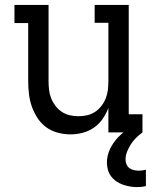

<svg xmlns="http://www.w3.org/2000/svg" viewBox="-20 -540 640 783"><path d="M267 8Q241 8 215 1Q189 -6 168 -21.5Q147 -37 132.5 -59.5Q118 -82 109.5 -106.5Q101 -131 98 -157.5Q95 -184 95 -210V-446H39V-520H178V-210Q178 -192 180 -174Q182 -156 188.5 -139.5Q195 -123 206 -108.5Q217 -94 232 -84Q247 -74 264.5 -70Q282 -66 300 -66Q318 -66 335.5 -70Q353 -74 368 -84Q383 -94 394 -108.5Q405 -123 411.5 -139.5Q418 -156 420 -174Q422 -192 422 -210V-447H366V-520H505V-74H561V0H422V-100Q413 -76 398.5 -55Q384 -34 363 -19.5Q342 -5 317.5 1.5Q293 8 267 8ZM540 223Q525 223 510 220.5Q495 218 481 213Q467 208 454.5 199.5Q442 191 433 179Q424 167 420 152.5Q416 138 416 123Q416 94 429 67Q442 40 462.5 19Q483 -2 508 -17.5Q533 -33 561 -43V0Q547 10 535 22Q523 34 514 48Q505 62 498.5 78Q492 94 492 111Q492 121 496 130.5Q500 140 508.5 146Q517 152 527 154Q537 156 547 156Q554 156 561 155Q568 154 575 152V219Q567 221 558 222Q549 223 540 223Z"/></svg>

Font: Iosevka HT Extended
Style: Regular
Weight: 400
Width: 7
Monospace: yes
Designer: Belleve Invis
Foundry: Belleve Invis
Version: Version 32.3.0; ttfautohint (v1.8.4)